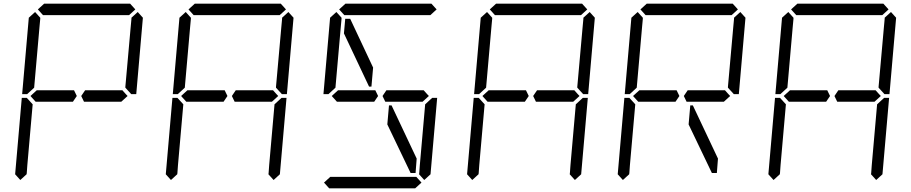

<svg xmlns="http://www.w3.org/2000/svg" viewBox="-20 -1020 4936 1040"><path d="M381 -531 396 -500 375 -469H374H353H352H242H178H173L145 -500L179 -531H184H231H358H359H380ZM136 -924 170 -955 198 -924V-918L194 -875L165 -545L127 -510H100ZM124 -76 90 -45 62 -76 98 -490H125L157 -455L128 -125L125 -83ZM185 -969 219 -1000H685L713 -969L679 -938H658H477H415H234H213ZM671 -500 637 -469H635H632H458H456H436H435L420 -500L441 -531H464H587H643L659 -513ZM692 -924 726 -955 754 -924 718 -510H691L659 -545V-550L688 -875L692 -918Z M1197 -531 1212 -500 1191 -469H1190H1169H1168H1058H994H989L961 -500L995 -531H1000H1047H1174H1175H1196ZM952 -924 986 -955 1014 -924V-918L1010 -875L981 -545L943 -510H916ZM940 -76 906 -45 878 -76 914 -490H941L973 -455L944 -125L941 -83ZM1001 -969 1035 -1000H1501L1529 -969L1495 -938H1474H1293H1231H1050H1029ZM1487 -500 1453 -469H1451H1448H1274H1272H1252H1251L1236 -500L1257 -531H1280H1403H1459L1475 -513ZM1508 -924 1542 -955 1570 -924 1534 -510H1507L1475 -545V-550L1504 -875L1508 -918ZM1496 -76 1462 -45 1434 -76 1435 -83 1438 -125 1467 -455 1505 -490H1532Z M2013 -531 2028 -500 2007 -469H2006H1985H1984H1874H1810H1805L1777 -500L1811 -531H1816H1863H1990H1991H2012ZM1843 -839 1850 -918H1877L2001 -654L1992 -551H1979ZM1768 -924 1802 -955 1830 -924V-918L1826 -875L1797 -545L1759 -510H1732ZM1817 -969 1851 -1000H2317L2345 -969L2311 -938H2290H2109H2047H1866H1845ZM2303 -500 2269 -469H2267H2264H2090H2088H2068H2067L2052 -500L2073 -531H2096H2219H2275L2291 -513ZM2263 -31 2229 0H1763L1735 -31L1769 -62H1790H1971H2033H2214H2235ZM2237 -161 2231 -83H2204L2078 -346L2087 -449H2101ZM2312 -76 2278 -45 2250 -76 2251 -83 2254 -125 2283 -455 2321 -490H2348Z M2829 -531 2844 -500 2823 -469H2822H2801H2800H2690H2626H2621L2593 -500L2627 -531H2632H2679H2806H2807H2828ZM2584 -924 2618 -955 2646 -924V-918L2642 -875L2613 -545L2575 -510H2548ZM2572 -76 2538 -45 2510 -76 2546 -490H2573L2605 -455L2576 -125L2573 -83ZM2633 -969 2667 -1000H3133L3161 -969L3127 -938H3106H2925H2863H2682H2661ZM3119 -500 3085 -469H3083H3080H2906H2904H2884H2883L2868 -500L2889 -531H2912H3035H3091L3107 -513ZM3140 -924 3174 -955 3202 -924 3166 -510H3139L3107 -545V-550L3136 -875L3140 -918ZM3128 -76 3094 -45 3066 -76 3067 -83 3070 -125 3099 -455 3137 -490H3164Z M3645 -531 3660 -500 3639 -469H3638H3617H3616H3506H3442H3437L3409 -500L3443 -531H3448H3495H3622H3623H3644ZM3400 -924 3434 -955 3462 -924V-918L3458 -875L3429 -545L3391 -510H3364ZM3388 -76 3354 -45 3326 -76 3362 -490H3389L3421 -455L3392 -125L3389 -83ZM3449 -969 3483 -1000H3949L3977 -969L3943 -938H3922H3741H3679H3498H3477ZM3935 -500 3901 -469H3899H3896H3722H3720H3700H3699L3684 -500L3705 -531H3728H3851H3907L3923 -513ZM3869 -161 3863 -83H3836L3710 -346L3719 -449H3733ZM3956 -924 3990 -955 4018 -924 3982 -510H3955L3923 -545V-550L3952 -875L3956 -918Z M4461 -531 4476 -500 4455 -469H4454H4433H4432H4322H4258H4253L4225 -500L4259 -531H4264H4311H4438H4439H4460ZM4216 -924 4250 -955 4278 -924V-918L4274 -875L4245 -545L4207 -510H4180ZM4204 -76 4170 -45 4142 -76 4178 -490H4205L4237 -455L4208 -125L4205 -83ZM4265 -969 4299 -1000H4765L4793 -969L4759 -938H4738H4557H4495H4314H4293ZM4751 -500 4717 -469H4715H4712H4538H4536H4516H4515L4500 -500L4521 -531H4544H4667H4723L4739 -513ZM4772 -924 4806 -955 4834 -924 4798 -510H4771L4739 -545V-550L4768 -875L4772 -918ZM4760 -76 4726 -45 4698 -76 4699 -83 4702 -125 4731 -455 4769 -490H4796Z"/></svg>

Font: DSEG14 Classic
Style: Light Italic
Weight: 300
Designer: Keshikan(Twitter:@keshinomi_88pro)
Version: Version 0.46